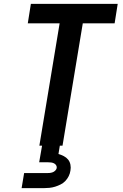

<svg xmlns="http://www.w3.org/2000/svg" viewBox="-20 -755 640 995"><path d="M184 0 289 -634H124L140 -735H590L574 -634H409L304 0ZM92 220 105 142H220Q228 142 235.5 141.5Q243 141 251 138.5Q259 136 265.5 130Q272 124 274 116Q275 108 271 101.5Q267 95 260 91.5Q253 88 245 87Q237 86 229 86H183L198 0H290L283 43Q297 47 310.5 54Q324 61 333 72Q342 83 345 98.5Q348 114 345 129Q343 144 336 158Q329 172 318.5 183Q308 194 294 201Q280 208 265.5 212.5Q251 217 236 218.5Q221 220 207 220Z"/></svg>

Font: Iosevka Aile Oblique
Style: Bold
Weight: 700
Italic angle: -9°
Designer: Belleve Invis
Foundry: Belleve Invis
Version: Version 31.1.0; ttfautohint (v1.8.4)